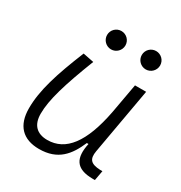

<svg xmlns="http://www.w3.org/2000/svg" viewBox="-172 -849 929 983"><g transform="rotate(30 293.0 -357.0)"><path d="M198.2 10.3C309.6 10.3 358.9 -53.2 395.5 -138.7H405.3C385.7 -47.4 410.2 4.9 514.6 4.9H525.9L536.6 -53.7H523.4C466.3 -56.2 449.2 -75.7 458 -126.5L527.3 -517.6H461.4L429.7 -341.3C391.6 -144 320.3 -50.8 211.9 -50.8C149.4 -50.8 115.7 -85.4 115.7 -150.9C115.7 -232.9 148.9 -341.8 216.3 -514.6L152.3 -527.3C86.4 -365.2 49.8 -251 49.8 -145C49.8 -43.9 101.6 10.3 198.2 10.3ZM262.7 -615.7C292.5 -615.7 316.9 -640.1 316.9 -669.9C316.9 -700.2 292.5 -724.1 262.7 -724.1C232.9 -724.1 208.5 -700.2 208.5 -669.9C208.5 -640.1 232.9 -615.7 262.7 -615.7ZM467.8 -615.7C497.6 -615.7 522 -640.1 522 -669.9C522 -700.2 497.6 -724.1 467.8 -724.1C438 -724.1 413.6 -700.2 413.6 -669.9C413.6 -640.1 438 -615.7 467.8 -615.7Z"/></g></svg>

Font: Cascadia Code NF Light
Style: Italic
Weight: 300
Italic angle: -10°
Monospace: yes
Designer: Aaron Bell
Foundry: Saja Typeworks
Version: Version 2404.023